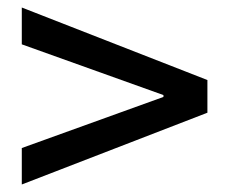

<svg xmlns="http://www.w3.org/2000/svg" viewBox="-20 -629 610 511"><path d="M38 -511V-609L532 -416V-329L38 -138V-235L415 -371V-376Z"/></svg>

Font: Kinto Sans Med
Style: Regular
Weight: 500
Designer: Authors: Ryoko NISHIZUKA  (kana & ideographs); Paul D. Hunt (Latin, Greek & Cyrillic); Wenlong ZHANG  (bopomofo); Sandol
Foundry: Adobe Systems Incorporated, ookami Inc.
Version: Version 0.001